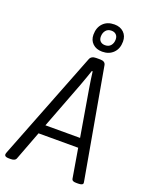

<svg xmlns="http://www.w3.org/2000/svg" viewBox="-185 -1001 843 1088"><g transform="rotate(20 236.0 -457.0)"><path d="M7 2Q-18 2 -18 -13Q-18 -18 -14 -28L241 -680Q249 -702 279 -702H303Q333 -702 337 -680L452 -31Q453 -24 454 -19.5Q455 -15 455 -12Q455 2 426 2H414Q389 2 387 -12L357 -189H118L51 -12Q48 -5 39.5 -1.5Q31 2 20 2ZM247 -528 139 -245H348L300 -528Q296 -552 292 -579Q288 -606 286 -624H281Q275 -606 266 -580.5Q257 -555 247 -528ZM298 -747Q262 -747 240.5 -767.5Q219 -788 219 -821Q219 -864 244 -890Q269 -916 312 -916Q347 -916 368.5 -895.5Q390 -875 390 -841Q390 -798 364.5 -772.5Q339 -747 298 -747ZM301 -787Q323 -787 335 -801.5Q347 -816 347 -838Q347 -856 336.5 -866.5Q326 -877 308 -877Q286 -877 274 -862Q262 -847 262 -825Q262 -807 272.5 -797Q283 -787 301 -787Z"/></g></svg>

Font: Asap Condensed Condensed Light
Style: Italic
Weight: 300
Width: 3
Italic angle: -6°
Designer: Pablo Cosgaya
Foundry: Omnibus-Type
Version: Version 3.001; ttfautohint (v1.8.4.7-5d5b)